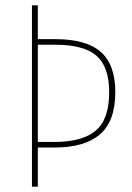

<svg xmlns="http://www.w3.org/2000/svg" viewBox="-20 -701 494 721"><path d="M413 -355Q413 -246 355.5 -196.5Q298 -147 185 -147H122V0H100V-681H122V-554H188Q304 -554 358.5 -506Q413 -458 413 -355ZM390 -355Q390 -450 342.5 -491.5Q295 -533 188 -533H122V-168H185Q289 -168 339.5 -210.5Q390 -253 390 -355Z"/></svg>

Font: Fira Sans Extra Condensed Thin
Style: Regular
Weight: 250
Width: 1
Designer: Carrois Corporate & Edenspiekermann AG
Foundry: Carrois Corporate GbR & Edenspiekermann AG
Version: Version 4.203